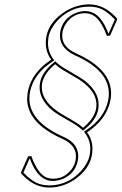

<svg xmlns="http://www.w3.org/2000/svg" viewBox="-20 -678 551 870"><path d="M211.9 -407.2Q178.2 -454.6 190.9 -516.1Q203.6 -575.7 265.6 -619.6Q320.8 -657.7 383.8 -658.2Q448.7 -658.2 501.5 -603.5Q502.9 -602.1 506.3 -598.6Q508.8 -595.7 509.3 -595.2L511.2 -589.8L479 -517.1L464.4 -515.1Q434.6 -596.2 395 -612.3Q380.9 -617.7 366.2 -618.2Q313 -618.2 281.2 -574.2Q268.6 -556.2 263.7 -536.1Q251 -470.2 322.8 -437Q482.9 -365.7 483.4 -255.9Q483.4 -237.3 479.5 -219.2Q460.4 -134.8 374.5 -78.6Q383.8 -66.4 389.4 -53Q395 -39.6 397.2 -25.6Q399.4 -11.7 398.9 2Q398.4 15.6 395.5 29.8Q382.8 89.4 320.8 133.8Q265.6 171.9 202.6 171.9Q137.7 171.9 84.5 117.2Q83 115.7 80.1 112.3Q77.6 109.4 76.7 108.9L74.7 104L107.4 30.8L121.6 28.8Q151.4 109.9 190.9 126.5Q205.1 131.8 219.7 131.8Q272.9 131.8 305.2 87.9Q317.9 69.8 322.3 49.8Q335 -16.1 263.2 -48.8Q102.1 -120.6 103 -231.4Q103.5 -249 106.9 -267.1Q126 -351.6 211.9 -407.2ZM230 -387.2Q181.6 -347.2 171.9 -305.2Q155.8 -229.5 247.6 -168.5Q258.8 -161.1 319.8 -126Q341.3 -113.3 356.4 -99.1Q404.8 -139.2 414.6 -181.2Q430.7 -256.8 338.4 -317.9Q327.1 -325.2 266.6 -359.9Q245.6 -373 230 -387.2ZM219.7 -413.1 226.1 -404.8 217.3 -398.9Q134.3 -344.7 116.7 -265.1Q90.3 -140.6 257.8 -62.5Q263.2 -60.1 267.6 -58.1Q293 -46.9 308.8 -31.5Q324.7 -16.1 331.1 5.1Q337.4 26.4 332 52.2Q320.3 106.9 267.6 131.3Q244.1 141.6 219.7 142.1Q159.2 142.1 124 62Q119.6 51.3 114.7 39.1L85.9 104Q125.5 145.5 159.7 155.8Q180.2 161.6 202.6 162.1Q287.1 162.1 347.2 97.2Q377.9 63 385.7 27.8Q397.9 -29.8 366.7 -72.8L360.4 -81.5L369.1 -86.9Q452.1 -141.6 469.7 -221.2Q496.1 -345.7 328.6 -423.3Q323.2 -425.8 318.8 -427.7Q239.7 -465.3 253.9 -538.1Q265.6 -592.8 318.8 -617.2Q342.3 -627.4 366.2 -627.9Q426.8 -627.9 461.9 -547.9Q466.3 -537.1 471.7 -524.9L500.5 -589.8Q460.9 -631.3 426.8 -642.1Q406.2 -647.9 383.8 -647.9Q299.3 -647.9 239.3 -583.5Q208.5 -549.3 200.7 -514.2Q189 -455.6 219.7 -413.1ZM223.6 -394.5 230.5 -400.4 236.8 -394Q252.4 -379.9 271.5 -368.7Q347.2 -325.2 364.3 -312Q439.5 -252.9 424.3 -178.7Q414.1 -132.8 362.8 -91.3L356 -85.9L349.6 -91.8Q334 -106 314.9 -117.2Q239.3 -160.6 222.2 -173.8Q147 -232.9 162.1 -307.1Q172.4 -352.5 223.6 -394.5Z"/></svg>

Font: Linux Biolinum Outline O
Style: Italic
Weight: 400
Italic angle: -12°
Designer: Philipp H. Poll
Foundry: Philipp H. Poll
Version: Version 0.6.2